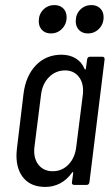

<svg xmlns="http://www.w3.org/2000/svg" viewBox="-20 -730 439 758"><path d="M335 -506H384Q393 -506 393 -496L333 -10Q331 0 322 0H273Q268 0 265.5 -3Q263 -6 264 -10L269 -47Q269 -50 267 -50.5Q265 -51 264 -48Q244 -20 217 -6Q190 8 159 8Q104 8 74.5 -25.5Q45 -59 45 -116Q45 -125 47 -145L73 -361Q82 -431 122 -472.5Q162 -514 223 -514Q254 -514 278 -500Q302 -486 314 -458Q315 -455 317 -455.5Q319 -456 319 -459L324 -496Q326 -506 335 -506ZM281 -150 307 -356Q308 -362 308 -372Q308 -408 288.5 -430Q269 -452 237 -452Q200 -452 173.5 -425.5Q147 -399 142 -356L116 -150Q115 -144 115 -134Q115 -98 135 -76Q155 -54 188 -54Q225 -54 250.5 -80.5Q276 -107 281 -150ZM279 -646Q279 -674 297 -692Q315 -710 341 -710Q362 -710 375.5 -697Q389 -684 389 -662Q389 -635 371 -616.5Q353 -598 327 -598Q305 -598 292 -611.5Q279 -625 279 -646ZM133 -646Q133 -674 151 -692Q169 -710 195 -710Q216 -710 229.5 -697Q243 -684 243 -662Q243 -635 225 -616.5Q207 -598 181 -598Q159 -598 146 -611.5Q133 -625 133 -646Z"/></svg>

Font: Barlow Condensed
Style: Italic
Weight: 400
Width: 3
Italic angle: -7°
Designer: Jeremy Tribby
Foundry: Tribby Type
Version: Version 1.408